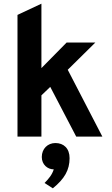

<svg xmlns="http://www.w3.org/2000/svg" viewBox="-20 -742 606 1043"><path d="M536 0 348 -363 498 -511H342L205 -372V-722L75 -661V0H205V-224L253 -270L394 0ZM222 252 267 281C331 229 358 181 358 117C358 64 326 35 281 35C239 35 207 66 207 111C207 152 238 178 272 178C263 207 245 229 222 252Z"/></svg>

Font: Overpass ExtraBold
Style: Regular
Weight: 800
Designer: Delve Withrington, Thomas Jockin
Foundry: Delve Fonts
Version: Version 3.000;DELV;Overpass